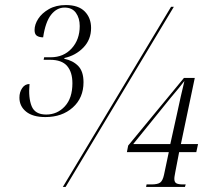

<svg xmlns="http://www.w3.org/2000/svg" viewBox="-20 -741 846 761"><path d="M160 -277Q110 -277 83.5 -298.5Q57 -320 57 -354Q57 -376 68 -392Q79 -408 97 -408Q92 -353 105.5 -320Q119 -287 163 -287Q207 -287 237 -319.5Q267 -352 267 -411Q267 -455 246 -479.5Q225 -504 178 -504H153L155 -514H181Q232 -514 264 -549Q296 -584 296 -638Q296 -669 281 -690Q266 -711 236 -711Q205 -711 182.5 -682.5Q160 -654 151 -593Q136 -593 126.5 -599Q117 -605 117 -622Q117 -644 131.5 -666.5Q146 -689 174 -705Q202 -721 241 -721Q291 -721 316 -695.5Q341 -670 341 -630Q341 -584 310.5 -552.5Q280 -521 235 -511V-508Q269 -501 290 -479.5Q311 -458 311 -415Q311 -353 268.5 -315Q226 -277 160 -277ZM229 0 658 -714H669L240 0ZM559 0 561 -10H580Q605 -10 615 -17.5Q625 -25 630 -48L649 -138H483L488 -164L709 -432H752L697 -170H765L758 -138H690L675 -60Q674 -53 672.5 -46Q671 -39 671 -32Q671 -19 679 -14.5Q687 -10 706 -10H716L713 0ZM508 -170H655L682 -292Q688 -321 696.5 -358.5Q705 -396 711 -420Q700 -406 685.5 -388Q671 -370 657 -354Z"/></svg>

Font: Noto Serif Display ExtraCondensed Light
Style: Italic
Weight: 300
Width: 2
Italic angle: -12°
Designer: Monotype Design Team
Foundry: Monotype Imaging Inc.
Version: Version 2.009